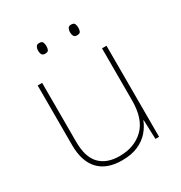

<svg xmlns="http://www.w3.org/2000/svg" viewBox="-169 -831 910 964"><g transform="rotate(-30 286.5 -349.5)"><path d="M481 -528V0H460L456 -111H454Q443 -81 419 -53Q395 -25 356.5 -7.5Q318 10 262 10Q174 10 128 -39Q82 -88 82 -182V-528H108V-186Q108 -98 148 -56.5Q188 -15 262 -15Q348 -15 401.5 -66.5Q455 -118 455 -226V-528ZM171 -678Q171 -690 176 -699.5Q181 -709 194 -709Q211 -709 215 -699.5Q219 -690 219 -678Q219 -665 215 -656Q211 -647 194 -647Q181 -647 176 -656Q171 -665 171 -678ZM356 -678Q356 -690 361 -699.5Q366 -709 379 -709Q396 -709 400 -699.5Q404 -690 404 -678Q404 -665 400 -656Q396 -647 379 -647Q366 -647 361 -656Q356 -665 356 -678Z"/></g></svg>

Font: Noto Sans Oriya Thin
Style: Regular
Weight: 100
Designer: Amélie Bonet and Sol Matas
Foundry: Google LLC
Version: Version 2.006; ttfautohint (v1.8.4.7-5d5b)